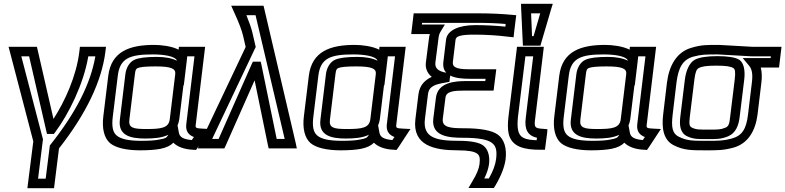

<svg xmlns="http://www.w3.org/2000/svg" viewBox="-20 -755 4127 1009"><path d="M261 -130 178 -492 174 -509H156H61H25L34 -475L155 -12L127 209L124 234H149H239H264L267 209L290 25C433 -157 515 -329 534 -484L537 -509H512H425H400L397 -484C382 -357 322 -224 261 -130ZM272 -63C340 -155 419 -311 444 -459H481C457 -318 381 -166 247 3L242 9L241 17L220 184H180L205 -17L206 -22L205 -26L92 -459H133L223 -68L227 -51H244H249H263L272 -63Z M1009 -103 1055 -484 1058 -509H1033H945H920L919 -494C881 -513 826 -519 790 -519C663 -519 565 -486 549 -357L523 -144C515 -81 527 -30 558 -3C588 22 644 35 717 35C762 35 798 32 824 27C857 20 876 10 891 -5C913 17 949 30 995 32L1010 33L1020 19L1060 -42L1083 -77L1044 -79C1008 -81 1006 -82 1009 -103ZM749 -77C679 -77 654 -83 660 -127L689 -366C692 -388 694 -392 703 -397C716 -403 746 -406 798 -406C881 -406 904 -394 901 -366L872 -127C866 -82 826 -77 749 -77ZM913 -96C917 -105 920 -115 922 -127L944 -307H946L961 -432L964 -459H1002L959 -103C954 -65 972 -45 999 -35L988 -19C942 -23 924 -35 920 -58L913 -96ZM743 -27C786 -27 831 -30 865 -47C854 -29 849 -28 819 -22C797 -17 766 -15 723 -15C656 -15 615 -24 593 -43C573 -60 566 -90 573 -144L599 -357C610 -451 665 -469 784 -469C836 -469 901 -461 910 -436C884 -449 848 -456 804 -456C749 -456 708 -451 687 -441C661 -430 643 -399 639 -366L610 -127C599 -42 667 -27 743 -27Z M1347 -725H1238H1195L1212 -687C1236 -635 1251 -595 1258 -565L1271 -508L1034 -8L1019 25H1054H1141H1159L1167 8L1318 -333L1388 8L1392 25H1410H1505H1540L1533 -8L1369 -708L1365 -725H1347ZM1323 -675 1476 -25H1434L1354 -414L1350 -431H1332H1327H1309L1301 -414L1129 -25H1095L1320 -500L1324 -508L1322 -516L1307 -581C1301 -607 1290 -638 1275 -675H1323Z M2063 -103 2109 -484 2112 -509H2087H1999H1974L1973 -494C1935 -513 1880 -519 1844 -519C1717 -519 1619 -486 1603 -357L1577 -144C1569 -81 1581 -30 1612 -3C1642 22 1698 35 1771 35C1816 35 1852 32 1878 27C1911 20 1930 10 1945 -5C1967 17 2003 30 2049 32L2064 33L2074 19L2114 -42L2137 -77L2098 -79C2062 -81 2060 -82 2063 -103ZM1803 -77C1733 -77 1708 -83 1714 -127L1743 -366C1746 -388 1748 -392 1757 -397C1770 -403 1800 -406 1852 -406C1935 -406 1958 -394 1955 -366L1926 -127C1920 -82 1880 -77 1803 -77ZM1967 -96C1971 -105 1974 -115 1976 -127L1998 -307H2000L2015 -432L2018 -459H2056L2013 -103C2008 -65 2026 -45 2053 -35L2042 -19C1996 -23 1978 -35 1974 -58L1967 -96ZM1797 -27C1840 -27 1885 -30 1919 -47C1908 -29 1903 -28 1873 -22C1851 -17 1820 -15 1777 -15C1710 -15 1669 -24 1647 -43C1627 -60 1620 -90 1627 -144L1653 -357C1664 -451 1719 -469 1838 -469C1890 -469 1955 -461 1964 -436C1938 -449 1902 -456 1858 -456C1803 -456 1762 -451 1741 -441C1715 -430 1697 -399 1693 -366L1664 -127C1653 -42 1721 -27 1797 -27Z M2249 -351C2214 -335 2185 -308 2179 -259L2163 -129C2146 10 2263 35 2385 35C2441 35 2472 41 2487 52C2500 61 2504 75 2500 107C2497 131 2486 159 2463 197L2442 233H2481H2559H2575L2584 219C2614 168 2632 121 2637 82C2644 25 2630 -23 2597 -47C2566 -70 2504 -81 2419 -81C2350 -81 2301 -84 2307 -131L2321 -242C2325 -276 2367 -279 2424 -279H2549H2574L2577 -304L2585 -366L2588 -391H2563H2455C2397 -391 2355 -394 2360 -430L2374 -546C2376 -564 2398 -573 2472 -573C2536 -573 2595 -569 2651 -562L2679 -559L2682 -587L2690 -652L2693 -675L2671 -677C2620 -682 2558 -685 2487 -685H2179H2154L2151 -660L2144 -601L2141 -576H2166H2239C2236 -568 2235 -559 2234 -551L2218 -426C2214 -393 2228 -368 2249 -351ZM2325 -373C2288 -379 2264 -394 2268 -426L2284 -551C2286 -569 2289 -579 2296 -590L2318 -626H2278H2197L2198 -635H2481C2541 -635 2593 -633 2637 -629L2636 -615C2586 -620 2533 -623 2478 -623C2393 -623 2330 -597 2324 -546L2310 -430C2307 -404 2313 -386 2325 -373ZM2344 -346 2345 -348 2346 -358C2375 -343 2416 -341 2449 -341H2532L2530 -329H2430C2372 -329 2281 -323 2271 -242L2257 -131C2246 -37 2342 -31 2413 -31C2493 -31 2541 -22 2564 -5C2586 11 2593 35 2587 82C2583 111 2572 143 2549 183H2525C2539 155 2547 129 2550 107C2555 66 2545 29 2520 10C2498 -7 2452 -15 2391 -15C2274 -15 2201 -30 2213 -129L2229 -259C2234 -303 2268 -312 2321 -321L2342 -325L2344 -346Z M2793 -136 2835 -484 2838 -509H2813H2722H2697L2694 -484L2652 -141C2648 -107 2648 -76 2653 -53C2669 19 2739 32 2819 32H2844L2847 7L2855 -53L2857 -76L2834 -78C2789 -81 2786 -85 2793 -136ZM2743 -136C2735 -75 2753 -42 2802 -31L2800 -18C2741 -20 2711 -30 2703 -70C2699 -88 2699 -110 2702 -141L2741 -459H2782L2743 -136ZM2826 -536 2876 -706 2885 -735H2855H2747H2718L2719 -706L2727 -536L2728 -515H2749H2799H2820L2826 -536ZM2784 -565H2776L2771 -685H2819L2784 -565Z M3379 -103 3425 -484 3428 -509H3403H3315H3290L3289 -494C3251 -513 3196 -519 3160 -519C3033 -519 2935 -486 2919 -357L2893 -144C2885 -81 2897 -30 2928 -3C2958 22 3014 35 3087 35C3132 35 3168 32 3194 27C3227 20 3246 10 3261 -5C3283 17 3319 30 3365 32L3380 33L3390 19L3430 -42L3453 -77L3414 -79C3378 -81 3376 -82 3379 -103ZM3119 -77C3049 -77 3024 -83 3030 -127L3059 -366C3062 -388 3064 -392 3073 -397C3086 -403 3116 -406 3168 -406C3251 -406 3274 -394 3271 -366L3242 -127C3236 -82 3196 -77 3119 -77ZM3283 -96C3287 -105 3290 -115 3292 -127L3314 -307H3316L3331 -432L3334 -459H3372L3329 -103C3324 -65 3342 -45 3369 -35L3358 -19C3312 -23 3294 -35 3290 -58L3283 -96ZM3113 -27C3156 -27 3201 -30 3235 -47C3224 -29 3219 -28 3189 -22C3167 -17 3136 -15 3093 -15C3026 -15 2985 -24 2963 -43C2943 -60 2936 -90 2943 -144L2969 -357C2980 -451 3035 -469 3154 -469C3206 -469 3271 -461 3280 -436C3254 -449 3218 -456 3174 -456C3119 -456 3078 -451 3057 -441C3031 -430 3013 -399 3009 -366L2980 -127C2969 -42 3037 -27 3113 -27Z M3758 -519C3695 -519 3667 -520 3614 -504C3536 -482 3496 -410 3485 -321L3465 -153C3456 -78 3468 -17 3522 9C3574 35 3613 35 3690 35C3751 35 3782 35 3834 21C3910 0 3950 -66 3961 -153L3981 -319C3985 -349 3984 -377 3978 -400H4049H4074L4077 -425L4084 -484L4087 -509H4062H3935C3920 -509 3776 -519 3758 -519ZM3752 -469C3769 -469 3912 -459 3929 -459H4031L4030 -450H3941H3883L3918 -408C3932 -390 3937 -364 3931 -319L3911 -153C3902 -77 3880 -42 3826 -27C3782 -15 3757 -15 3696 -15C3619 -15 3591 -15 3548 -36C3513 -53 3507 -86 3515 -153L3535 -321C3545 -400 3568 -441 3622 -457C3667 -469 3688 -469 3752 -469ZM3817 -140C3813 -103 3809 -91 3792 -84C3766 -73 3751 -74 3703 -74C3655 -74 3640 -73 3617 -84C3602 -91 3601 -103 3605 -140L3629 -336C3634 -377 3641 -392 3652 -397C3666 -406 3695 -410 3744 -410C3794 -410 3821 -406 3834 -397C3843 -392 3846 -377 3841 -336L3817 -140ZM3867 -140 3891 -336C3897 -385 3889 -425 3865 -441C3844 -454 3804 -460 3750 -460C3697 -460 3655 -454 3631 -441C3603 -425 3585 -385 3579 -336L3555 -140C3550 -97 3554 -56 3591 -39C3624 -23 3650 -24 3697 -24C3744 -24 3769 -23 3807 -39C3847 -56 3862 -97 3867 -140Z"/></svg>

Font: Gamestation Text Outline
Style: Italic
Weight: 400
Designer: Jonas Hecksher
Foundry: Jonas Hecksher, Playtypeª, e-types AS
Version: Version 1.003